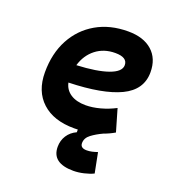

<svg xmlns="http://www.w3.org/2000/svg" viewBox="-133 -631 853 941"><g transform="rotate(20 293.0 -160.0)"><path d="M355 207Q243.2 207 243.2 122.1Q243.2 89.4 260 63.2Q276.9 37.1 307.1 23.4V9.3Q297.4 9.8 287.6 9.8Q180.2 9.8 119.9 -45.7Q59.6 -101.1 59.6 -199.7Q59.6 -298.3 99.1 -371.8Q138.7 -445.3 209.7 -486.3Q280.8 -527.3 375.5 -527.3Q455.6 -527.3 500.7 -487.3Q545.9 -447.3 545.9 -376Q545.9 -284.2 453.9 -240.2Q361.8 -196.3 185.1 -191.4Q192.9 -155.3 223.1 -135.5Q253.4 -115.7 301.8 -115.7Q336.9 -115.7 377 -126.5Q417 -137.2 454.1 -156.7L487.8 -41Q461.4 -25.4 431.2 -14.6Q398.4 0.5 373.8 19Q349.1 37.6 349.1 64.5Q349.1 90.3 382.8 90.3Q396 90.3 409.9 87.2Q423.8 84 438 79.1L458.5 183.6Q437.5 193.8 409.2 200.4Q380.9 207 355 207ZM192.4 -284.7Q298.3 -289.6 356.9 -310.5Q415.5 -331.5 415.5 -365.7Q415.5 -406.2 352.1 -406.2Q293 -406.2 251 -373.5Q209 -340.8 192.4 -284.7Z"/></g></svg>

Font: CaskaydiaCove NF
Style: Bold Italic
Weight: 700
Italic angle: -10°
Designer: Aaron Bell
Foundry: Saja Typeworks
Version: Version 2111.001; VTT 6.35;Nerd Fonts 3.2.1